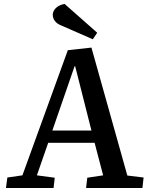

<svg xmlns="http://www.w3.org/2000/svg" viewBox="-20 -948 744 968"><path d="M441 -708 622 -63 704 -53 698 0H414L420 -52L500 -64L457 -228H223L166 -64L256 -52L250 0H10L17 -53L93 -64L322 -695ZM244 -290H441L359 -614H356ZM470 -783 448 -750 290 -819Q267 -828 256.5 -842.5Q246 -857 246 -873Q246 -885 253 -896.5Q260 -908 273.5 -916.5Q287 -925 306 -928Z"/></svg>

Font: Literata Medium
Style: Italic
Weight: 500
Italic angle: -2°
Designer: Latin by Veronika Burian and Jose Scaglione. Greek by Irene Vlachou. Cyrillic by Vera Evstafieva
Foundry: TypeTogether
Version: Version 3.103;gftools[0.9.29]